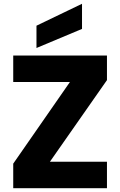

<svg xmlns="http://www.w3.org/2000/svg" viewBox="-20 -996 636 1016"><path d="M244 -140H546V0H50V-130L350 -562H50V-702H546V-572ZM414 -843 173 -742V-860L414 -976Z"/></svg>

Font: MSTAGE
Style: Bold
Weight: 700
Designer: Ninad Kale (Devanagari), Jonny Pinhorn (Latin)
Foundry: Indian Type Foundry
Version: 4.004